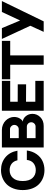

<svg xmlns="http://www.w3.org/2000/svg" viewBox="1398 -2264 881 3716"><g transform="rotate(-90 1838.0 -405.5)"><path d="M601 -326H784Q769 -217 714 -138.5Q659 -60 579.5 -22.5Q500 15 404 15Q324 15 254.5 -12.5Q185 -40 132 -91.5Q79 -143 48.5 -224Q18 -305 18 -406Q18 -504 48.5 -585Q79 -666 131.5 -718Q184 -770 254 -798Q324 -826 404 -826Q549 -826 651 -742Q753 -658 780 -508H594Q578 -582 527 -620.5Q476 -659 404 -659Q309 -659 251 -594.5Q193 -530 193 -406Q193 -281 251 -217Q309 -153 404 -153Q483 -153 537.5 -197Q592 -241 601 -326Z M843 -809H1180Q1235 -809 1283 -788.5Q1331 -768 1363.5 -735Q1396 -702 1414.5 -659.5Q1433 -617 1433 -573Q1433 -505 1398.5 -454.5Q1364 -404 1338 -404Q1398 -404 1445.5 -349Q1493 -294 1493 -217Q1493 -130 1428.5 -65Q1364 0 1258 0H843ZM1023 -652V-483H1196Q1230 -483 1254.5 -508Q1279 -533 1279 -568Q1279 -601 1254 -626.5Q1229 -652 1197 -652ZM1247 -157Q1281 -157 1305.5 -181.5Q1330 -206 1330 -240Q1330 -276 1305 -301Q1280 -326 1244 -326H1023V-157Z M1553 -809H2132V-648H1728V-503L2064 -502V-340L1728 -342V-162H2132V0H1553Z M2162 -809H2906V-648H2624V0H2444V-648H2162Z M3465 -809H3676L3283 0H3080L3198 -259L2943 -809H3152L3300 -456Z"/></g></svg>

Font: Neutral Face
Style: Bold
Weight: 700
Designer: Vadym Aksieiev
Version: Version 1.039;Fontself Maker 3.5.7